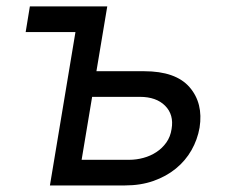

<svg xmlns="http://www.w3.org/2000/svg" viewBox="-20 -565 695 585"><path d="M71 -545.5H306.8L273.8 -348H419Q515.3 -348 557.5 -299.4Q599.8 -250.7 588.1 -176.1Q581.7 -139.6 563.4 -107.4Q545.1 -75.3 516 -51.5Q486.9 -27.7 447.8 -13.8Q408.7 0 360.8 0H132.1L209.9 -467.3H58.2ZM373.6 -78.1Q395.6 -78.1 417.1 -84Q438.6 -89.8 456.5 -101.6Q474.4 -113.3 486.9 -130.9Q499.3 -148.4 502.8 -171.9Q510.3 -215.6 483 -242.9Q456 -269.9 406.2 -269.9H260.7L228.7 -78.1Z"/></svg>

Font: Inter P
Style: Italic
Weight: 400
Italic angle: -9.40001°
Designer: Rasmus Andersson
Foundry: rsms
Version: Version 3.018;git-588b23468